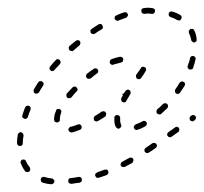

<svg xmlns="http://www.w3.org/2000/svg" viewBox="-20 -382 529 497"><path d="M118 93Q120 91 121 88Q121 85 119 83Q117 80 114 80Q104 79 95 76Q92 75 89 77Q86 78 86 81Q85 84 86 87Q88 90 91 91Q101 94 112 95Q116 95 118 93ZM191 88Q192 85 192 82Q192 81 191 79Q190 78 189 77Q188 76 186 76Q185 76 183 76Q173 78 163 79Q160 79 158 81Q156 84 157 87Q157 88 157 90Q158 91 159 92Q160 93 162 93Q163 94 165 94Q175 92 186 91Q189 90 191 88ZM260 67Q262 64 260 62Q260 60 259 59Q258 58 257 57Q255 57 254 57Q252 57 251 57Q241 61 232 64Q230 65 229 66Q228 66 227 68Q227 69 226 71Q226 72 227 74Q228 76 230 78Q233 79 236 78Q246 75 256 71Q259 70 260 67ZM47 63Q49 63 50 63Q52 64 53 63Q54 63 56 62Q58 60 58 57Q59 54 57 51Q51 44 47 35Q47 34 46 33Q45 32 43 31Q42 31 40 31Q39 31 38 31Q35 32 34 35Q32 38 34 41Q38 52 45 61Q46 62 47 63ZM325 35Q326 32 325 30Q324 28 323 27Q321 27 320 26Q319 26 317 26Q316 26 314 27Q305 32 296 37Q295 37 294 39Q293 40 293 41Q292 42 292 44Q292 45 293 47Q295 50 297 50Q300 51 303 50Q312 45 322 40Q324 38 325 35ZM386 -3Q387 -6 385 -9Q384 -10 383 -11Q381 -12 380 -12Q379 -12 377 -12Q376 -12 374 -11Q365 -5 357 1Q356 1 355 3Q354 4 354 5Q354 7 354 8Q354 10 355 11Q357 14 360 14Q363 15 365 13Q374 8 383 1Q385 0 386 -3ZM25 -9Q25 -7 26 -6Q27 -5 29 -5Q30 -4 32 -4Q35 -4 37 -6Q39 -8 39 -11Q39 -21 41 -31Q41 -34 39 -37Q37 -39 34 -40Q31 -40 29 -38Q26 -36 26 -33Q24 -22 24 -12Q24 -10 25 -9ZM443 -42Q444 -44 444 -45Q445 -47 444 -48Q444 -49 443 -51Q441 -53 438 -54Q435 -54 433 -52L416 -40Q415 -39 414 -38Q413 -37 413 -35Q412 -34 413 -32Q413 -31 414 -30Q416 -27 419 -27Q422 -26 424 -28L441 -40Q443 -41 443 -42ZM187 -46Q190 -47 191 -50Q192 -53 191 -56Q190 -58 187 -60Q185 -61 182 -60Q170 -55 164 -54H163Q162 -54 161 -53Q159 -52 159 -51Q158 -50 157 -48Q157 -47 157 -46Q158 -42 160 -41Q163 -39 166 -39Q174 -41 187 -46ZM360 -60Q361 -63 359 -66Q358 -67 357 -68Q356 -69 354 -69Q353 -69 351 -69Q350 -69 349 -68Q340 -63 331 -60Q330 -59 329 -58Q328 -57 327 -56Q326 -54 326 -53Q326 -52 327 -50Q328 -47 331 -46Q333 -45 336 -46Q346 -49 356 -55Q359 -57 360 -60ZM280 -53Q281 -52 282 -51Q283 -50 285 -49Q286 -49 288 -49Q289 -50 290 -50Q293 -52 294 -55Q294 -58 293 -61Q291 -64 291 -71Q291 -73 291 -76Q291 -77 291 -79Q290 -80 289 -82Q289 -83 287 -83Q286 -84 284 -84Q281 -85 279 -83Q276 -81 276 -78Q276 -74 276 -71Q276 -60 280 -53ZM120 -72Q120 -69 122 -67Q125 -65 128 -65Q129 -65 131 -66Q132 -66 133 -67Q134 -69 135 -70Q135 -71 135 -73Q135 -74 135 -74Q135 -81 138 -90Q140 -93 138 -96Q137 -99 134 -100Q133 -100 131 -100Q130 -100 129 -100Q127 -99 126 -98Q125 -97 125 -95Q120 -84 120 -74Q120 -73 120 -72ZM234 -69Q231 -67 228 -68Q225 -69 223 -71Q223 -73 223 -74Q222 -76 223 -77Q223 -79 224 -80Q225 -81 226 -82Q235 -87 243 -93Q245 -93 246 -94Q248 -94 249 -94Q250 -93 252 -93Q253 -92 254 -90Q254 -90 255 -89Q255 -88 255 -87Q254 -85 254 -82Q254 -82 253 -81Q252 -81 252 -80Q243 -74 234 -69ZM487 -76Q488 -79 486 -81Q485 -83 484 -83Q483 -84 481 -84Q480 -85 478 -84Q477 -84 476 -83L474 -82Q471 -80 471 -77Q470 -74 472 -71Q473 -70 474 -69Q476 -69 477 -68Q479 -68 480 -68Q481 -69 483 -70L484 -71Q487 -73 487 -76ZM38 -78Q40 -76 43 -75Q44 -74 46 -74Q47 -74 48 -75Q50 -76 51 -77Q52 -78 52 -79Q55 -89 59 -98Q60 -101 59 -104Q58 -107 55 -108Q52 -109 49 -108Q47 -107 45 -104Q41 -94 38 -84Q37 -81 38 -78ZM415 -107Q415 -110 413 -113Q412 -114 410 -114Q409 -115 408 -115Q406 -115 405 -114Q403 -114 402 -113Q395 -105 387 -99Q386 -98 386 -97Q385 -95 385 -94Q385 -92 385 -91Q386 -89 387 -88Q389 -86 392 -86Q395 -85 397 -87Q405 -94 413 -102Q415 -104 415 -107ZM300 -140Q299 -139 297 -139Q297 -139 297 -139Q297 -139 297 -139Q297 -137 298 -135Q296 -132 294 -128Q293 -125 294 -122Q295 -119 297 -118Q299 -117 300 -117Q302 -117 303 -117Q304 -118 306 -119Q307 -120 307 -121Q310 -126 313 -131Q315 -134 316 -137Q317 -137 317 -138Q319 -141 318 -144Q318 -147 315 -149Q313 -150 310 -150Q307 -149 305 -147Q304 -145 304 -145Q302 -143 300 -140ZM152 -135Q152 -131 154 -129Q157 -127 160 -128Q163 -128 165 -130Q171 -138 178 -145Q181 -148 181 -151Q180 -154 178 -156Q176 -158 173 -158Q170 -158 168 -156Q160 -148 153 -140Q151 -138 152 -135ZM459 -166Q458 -169 455 -170Q453 -172 450 -171Q447 -170 445 -168Q440 -159 434 -151Q432 -148 433 -145Q433 -142 436 -140Q437 -139 438 -139Q440 -139 441 -139Q443 -139 444 -140Q445 -141 446 -142Q452 -151 458 -160Q459 -163 459 -166ZM67 -148Q67 -146 67 -145Q68 -144 68 -142Q69 -141 71 -140Q73 -139 76 -140Q79 -140 81 -143Q86 -152 92 -161Q93 -163 93 -166Q92 -169 89 -171Q88 -172 87 -172Q85 -172 84 -172Q82 -172 81 -171Q80 -170 79 -169Q73 -160 68 -151Q67 -149 67 -148ZM338 -196 333 -189Q332 -188 332 -186Q332 -185 332 -183Q333 -182 333 -180Q334 -179 335 -178Q338 -177 341 -177Q344 -178 346 -181L350 -187Q350 -187 350 -187Q351 -187 351 -188Q351 -188 351 -188Q355 -195 357 -198Q358 -199 358 -201Q359 -202 358 -204Q358 -205 357 -206Q356 -208 355 -208Q352 -210 349 -209Q346 -209 345 -206Q343 -203 338 -196ZM203 -186Q202 -183 204 -181Q206 -178 209 -178Q212 -178 215 -179Q223 -186 231 -192Q234 -193 234 -196Q235 -200 233 -202Q231 -205 228 -205Q225 -206 223 -204Q214 -198 205 -191Q203 -189 203 -186ZM108 -205Q108 -202 111 -200Q112 -199 113 -198Q115 -198 116 -198Q118 -198 119 -199Q120 -200 121 -201Q128 -209 135 -216Q137 -218 137 -222Q136 -225 134 -227Q132 -229 129 -229Q126 -229 124 -226Q116 -218 110 -210Q108 -208 108 -205ZM486 -233Q484 -236 481 -237Q479 -237 478 -237Q476 -237 475 -236Q474 -235 473 -234Q472 -233 472 -231Q470 -222 466 -212Q465 -209 466 -206Q468 -203 471 -202Q472 -202 474 -202Q475 -202 476 -203Q478 -203 479 -204Q480 -206 480 -207Q484 -218 486 -228Q487 -231 486 -233ZM266 -227Q265 -226 265 -225Q264 -223 264 -222Q264 -220 264 -219Q266 -216 268 -215Q271 -213 274 -215Q284 -218 293 -220Q296 -221 298 -223Q299 -226 299 -229Q299 -230 298 -232Q297 -233 296 -234Q294 -234 293 -235Q291 -235 290 -235Q280 -233 269 -229Q268 -228 266 -227ZM158 -260Q158 -259 158 -257Q158 -256 158 -255Q159 -253 160 -252Q162 -250 165 -250Q168 -249 170 -251Q178 -258 186 -265Q187 -266 187 -267Q188 -268 188 -270Q188 -271 188 -273Q188 -274 187 -275Q185 -278 181 -278Q178 -278 176 -276Q168 -270 160 -263Q159 -262 158 -260ZM479 -307Q476 -308 473 -307Q471 -305 469 -303Q468 -300 469 -297Q473 -288 475 -279Q475 -276 478 -274Q480 -272 483 -272Q486 -273 488 -275Q490 -278 489 -281Q488 -293 483 -303Q482 -306 479 -307ZM214 -303Q214 -299 215 -297Q216 -296 217 -295Q219 -294 220 -294Q221 -293 223 -294Q224 -294 226 -295Q234 -301 243 -306Q246 -307 246 -310Q247 -313 245 -316Q244 -319 241 -320Q238 -320 235 -319Q226 -313 217 -307Q215 -306 214 -303ZM277 -338Q276 -335 277 -333Q279 -330 281 -329Q284 -327 287 -329Q297 -333 306 -336Q309 -337 310 -340Q312 -342 311 -345Q310 -348 307 -350Q304 -351 301 -350Q291 -347 281 -342Q278 -341 277 -338ZM421 -352Q418 -351 417 -348Q416 -345 417 -342Q418 -339 421 -338Q431 -335 439 -330Q442 -329 445 -329Q448 -330 449 -333Q451 -336 450 -339Q449 -342 447 -343Q437 -349 426 -352Q423 -353 421 -352ZM353 -361Q350 -361 347 -359Q345 -356 346 -353Q346 -350 348 -348Q351 -346 354 -346Q358 -347 362 -347Q368 -347 374 -346Q377 -346 379 -348Q381 -350 381 -353Q382 -357 379 -359Q377 -361 374 -361Q368 -362 362 -362Q357 -362 353 -361Z"/></svg>

Font: FRB American Cursive Dashed Extralight
Style: Italic
Weight: 200
Italic angle: -25°
Version: Version 2.0;Modular Font Editor K font №1